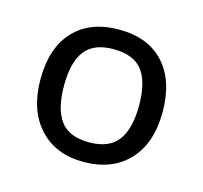

<svg xmlns="http://www.w3.org/2000/svg" viewBox="-62 -789 498 472"><g transform="rotate(15 187.5 -553.5)"><path d="M343 -554Q343 -474 301 -429.5Q259 -385 186 -385Q115 -385 73.5 -430.5Q32 -476 32 -554Q32 -634 73 -678Q114 -722 188 -722Q262 -722 302.5 -677.5Q343 -633 343 -554ZM92 -554Q92 -495 114 -465Q136 -435 187 -435Q238 -435 260.5 -465Q283 -495 283 -554Q283 -614 260.5 -643Q238 -672 187 -672Q137 -672 114.5 -643Q92 -614 92 -554Z"/></g></svg>

Font: Stephens Clock
Style: Regular
Weight: 400
Designer: Peter Wiegel (catfonts.de) with slight modifications by DT1.org
Version: Version 0.9.1